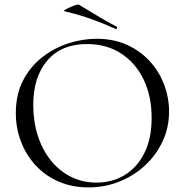

<svg xmlns="http://www.w3.org/2000/svg" viewBox="-20 -805 806 837"><path d="M366 12Q294 12 235.5 -13.5Q177 -39 135.5 -84Q94 -129 71.5 -187.5Q49 -246 49 -312Q49 -393 80.5 -454Q112 -515 164 -555.5Q216 -596 278 -616Q340 -636 401 -636Q475 -636 533.5 -609.5Q592 -583 633 -538Q674 -493 695.5 -436Q717 -379 717 -319Q717 -249 689 -189Q661 -129 612.5 -84Q564 -39 500.5 -13.5Q437 12 366 12ZM401 -9Q469 -9 523 -41.5Q577 -74 609 -137Q641 -200 641 -291Q641 -385 606.5 -457.5Q572 -530 508.5 -571.5Q445 -613 359 -613Q248 -613 186.5 -541.5Q125 -470 125 -347Q125 -276 144.5 -214.5Q164 -153 201 -106.5Q238 -60 289 -34.5Q340 -9 401 -9ZM484 -679Q433 -702 380.5 -721Q328 -740 261 -756Q255 -757 263 -762Q271 -767 284.5 -773Q298 -779 310 -783Q322 -787 325 -784Q364 -761 403 -737Q442 -713 488 -689Q492 -688 490 -682.5Q488 -677 484 -679Z"/></svg>

Font: Cormorant Infant Light
Style: Regular
Weight: 400
Version: Version 4.001